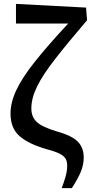

<svg xmlns="http://www.w3.org/2000/svg" viewBox="-20 -761 481 986"><path d="M297 205Q309 173 317 145Q325 117 325 90Q325 69 317.5 55Q310 41 288.5 29.5Q267 18 226 7Q129 -20 81.5 -61Q34 -102 34 -177Q34 -234 63.5 -297.5Q93 -361 158.5 -443.5Q224 -526 330 -640H62V-741L422 -722L427 -657Q327 -540 263.5 -458.5Q200 -377 170.5 -317Q141 -257 141 -204Q141 -160 169.5 -134Q198 -108 269 -87Q349 -65 379.5 -33.5Q410 -2 410 47Q410 84 395.5 120Q381 156 349 205Z"/></svg>

Font: Source Serif Pro Semibold
Style: Regular
Weight: 600
Designer: Frank Grießhammer
Foundry: Adobe Systems Incorporated
Version: Version 3.000;hotconv 1.0.109;makeotfexe 2.5.65596